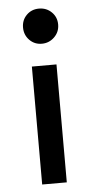

<svg xmlns="http://www.w3.org/2000/svg" viewBox="-51 -549 364 746"><g transform="rotate(-5 131.0 -176.0)"><path d="M179 -497.5Q199 -478 199 -449Q199 -420 178.5 -400Q158 -380 129.5 -380Q101 -380 81.5 -400Q62 -420 62 -449Q62 -478 81.5 -497.5Q101 -517 130 -517Q159 -517 179 -497.5ZM179 165H83V-295H179Z"/></g></svg>

Font: Hind Kochi Medium
Style: Regular
Weight: 500
Designer: Dhruvi Tolia
Foundry: Indian Type Foundry
Version: Version 0.702;PS 1.0;hotconv 1.0.81;makeotf.lib2.5.63406